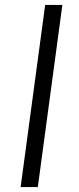

<svg xmlns="http://www.w3.org/2000/svg" viewBox="-20 -762 323 782"><path d="M64 0H134L234 -742H164Z"/></svg>

Font: Cheyenne Sans Light
Style: Italic
Weight: 300
Italic angle: -8.13011°
Designer: The Public Sans project authors (U.S. Web Design System), Libre Franklin designed by Pablo Impallari and Rodrigo Fuenzal
Foundry: The Cheyenne Sans Project Authors
Version: Version 2.007